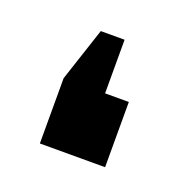

<svg xmlns="http://www.w3.org/2000/svg" viewBox="-54 -252 298 304"><g transform="rotate(20 95.0 -100.0)"><path d="M109.9 -200.2V-109.9H149.9V0H40V-109.9L69.8 -200.2Z"/></g></svg>

Font: Horta
Style: Regular
Weight: 600
Width: 3
Version: Version 0.11